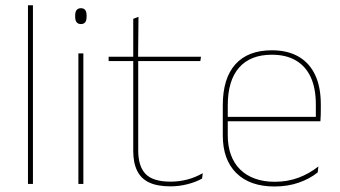

<svg xmlns="http://www.w3.org/2000/svg" viewBox="-20 -684 1264 714"><path d="M102.5 0H84V-664.5H102.5Z M290 0H271.5V-485.5H290ZM281 -594.5Q270.5 -594.5 265 -601.2Q259.5 -608 259.5 -622V-626.5Q259.5 -640 265 -646.8Q270.5 -653.5 281 -653.5Q291.5 -653.5 296.8 -646.8Q302 -640 302 -626.5V-622Q302 -608 296.8 -601.2Q291.5 -594.5 281 -594.5Z M614 9Q565.5 9 535 -5.2Q504.5 -19.5 490 -49Q475.5 -78.5 475.5 -123V-462.5H494V-124.5Q494 -65.5 521.5 -37Q549 -8.5 614.5 -8.5Q645.5 -8.5 675.8 -16.2Q706 -24 734 -40L731.5 -20Q708.5 -7 677.2 1Q646 9 614 9ZM725 -457H384V-473H727.5ZM493.5 -468H475.5V-614L495 -621.5Z M1001 9.5Q909.5 9.5 859 -40.2Q808.5 -90 808.5 -180.5V-292.5Q808.5 -392.5 855.2 -444.8Q902 -497 991 -497Q1049.5 -497 1090.2 -473.5Q1131 -450 1152 -405.2Q1173 -360.5 1173 -296.5V-279.5Q1173 -268.5 1172.8 -257.5Q1172.5 -246.5 1171.5 -233H1154.5Q1154.5 -250.5 1154.5 -266.5Q1154.5 -282.5 1154.5 -296Q1154.5 -355.5 1135.8 -396.5Q1117 -437.5 1080.5 -459Q1044 -480.5 991 -480.5Q911 -480.5 869 -432.5Q827 -384.5 827 -292.5V-243.5V-239.5V-181Q827 -140 838.8 -108Q850.5 -76 873 -53.8Q895.5 -31.5 928 -19.8Q960.5 -8 1001.5 -8Q1049 -8 1089 -22.8Q1129 -37.5 1164 -65L1161.5 -43Q1132 -19 1091 -4.8Q1050 9.5 1001 9.5ZM1165 -233H817V-249.5H1165Z"/></svg>

Font: Anek Malayalam Thin
Style: Regular
Weight: 250
Version: Version 1.003